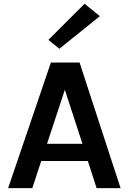

<svg xmlns="http://www.w3.org/2000/svg" viewBox="-20 -972 666 992"><path d="M22 0 243 -649H391L603 0H479L434 -140H193L147 0ZM223 -229H406L315 -508ZM286.5 -720 230 -766 417 -952.5 496 -888.5Z"/></svg>

Font: Karla
Style: Bold
Weight: 700
Designer: Jonathan Pinhorn
Version: Version 2.004; ttfautohint (v1.8.4.7-5d5b);gftools[0.9.33]